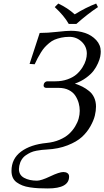

<svg xmlns="http://www.w3.org/2000/svg" viewBox="-20 -832 589 1084"><path d="M548.8 -541Q548.8 -528.3 545.9 -512.7Q543 -497.1 533.2 -474.9Q523.4 -452.6 508.3 -432.6Q493.2 -412.6 465.8 -392.6Q438.5 -372.6 402.8 -359.9Q426.8 -352.1 445.6 -342.5Q464.4 -333 482.9 -318.1Q501.5 -303.2 511.7 -280.8Q522 -258.3 522 -230Q522 -206.5 515.6 -179.7Q509.3 -152.8 490.5 -119.1Q471.7 -85.4 442.4 -58.6Q413.1 -31.7 361.6 -11.5Q310.1 8.8 244.1 12.2Q227.5 13.2 215.8 14.4Q204.1 15.6 185.5 19Q167 22.5 153.3 28.8Q139.6 35.2 125.7 44.7Q111.8 54.2 102.3 69.3Q92.8 84.5 88.9 104Q86.9 115.7 86.9 122.1Q86.9 156.2 116.2 172.1Q145.5 188 189 188Q212.4 188 263.7 163.6Q314.9 139.2 337.9 139.2Q351.6 139.2 360.8 145.5Q370.1 151.9 370.1 165Q370.1 231.9 250 231.9Q220.2 231.9 197 230.7Q173.8 229.5 149.2 225.8Q124.5 222.2 106.7 215.1Q88.9 208 74.2 197.5Q59.6 187 52.2 170.7Q44.9 154.3 44.9 132.8Q44.9 64 98.9 23.9Q152.8 -16.1 243.2 -24.9Q283.2 -28.8 315.9 -42.7Q348.6 -56.6 369.4 -75.7Q390.1 -94.7 404.3 -118.2Q418.5 -141.6 424.3 -163.6Q430.2 -185.5 430.2 -206.1Q430.2 -228.5 424.3 -249.8Q418.5 -271 405.8 -291Q393.1 -311 368.7 -323.5Q344.2 -335.9 311 -335.9H241.2Q234.4 -335.9 230.2 -339.6Q226.1 -343.3 226.1 -349.1Q226.1 -358.9 232.4 -366Q238.8 -373 249 -373H293Q330.6 -373 361.8 -384.3Q393.1 -395.5 412.6 -412.8Q432.1 -430.2 445.6 -451.7Q459 -473.1 464.6 -492.7Q470.2 -512.2 470.2 -528.8Q470.2 -569.3 440.9 -596.7Q411.6 -624 372.1 -624Q347.2 -624 325.7 -619.4Q304.2 -614.7 288.1 -607.9Q272 -601.1 257.1 -588.4Q242.2 -575.7 232.2 -564.7Q222.2 -553.7 210.7 -535.2Q199.2 -516.6 192.6 -503.7Q186 -490.7 175.8 -469.2L147 -471.2L204.1 -646Q248.5 -646 301.8 -652.1Q355 -658.2 380.9 -658.2Q423.3 -658.2 460.4 -645.8Q497.6 -633.3 523.2 -605.7Q548.8 -578.1 548.8 -541ZM368.2 -696.8Q342.8 -742.2 289.1 -792L309.1 -812Q361.3 -787.6 401.9 -751Q464.4 -789.6 522.9 -812L533.2 -792Q474.1 -752.9 411.1 -696.8Z"/></svg>

Font: Common Serif Medium
Style: Italic
Weight: 500
Italic angle: -12°
Designer: Philipp H. Poll, Khaled Hosny
Foundry: Stefan Peev, Context Ltd.
Version: Version 1.026